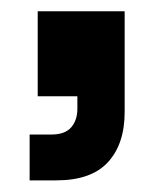

<svg xmlns="http://www.w3.org/2000/svg" viewBox="-20 -168 283 335"><path d="M31.7 146.7V66.7H70Q93.3 66.7 104.2 54.2Q115 41.7 115 21.7V0H45.8V-148.3H197.5V27.5Q197.5 83.3 168.3 115Q139.2 146.7 78.3 146.7Z"/></svg>

Font: Funnel Sans
Style: Bold
Weight: 700
Designer: NORD ID, Kristian Moeller
Foundry: Dicotype
Version: Version 1.000